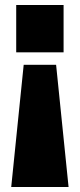

<svg xmlns="http://www.w3.org/2000/svg" viewBox="-20 -550 320 770"><path d="M255 200H25L75 -290H205ZM235 -340H45V-530H235Z"/></svg>

Font: Tanohe Sans Black
Style: Regular
Weight: 900
Designer: Village Type and Design LLC & Cristiano Sobral
Foundry: Cooper Hewitt Smithsonian Design Museum
Version: Version 1.00;March 11, 2020;FontCreator 12.0.0.2522 64-bit; 